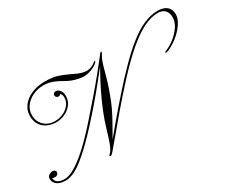

<svg xmlns="http://www.w3.org/2000/svg" viewBox="-120 -1054 1624 1388"><g transform="rotate(-30 692.5 -360.0)"><path d="M465.8 9.3Q459 9.3 459 2.4Q459 -1.5 462.9 -3.9Q464.8 -5.9 467.5 -8.1Q470.2 -10.3 472.2 -12.7Q484.4 -27.8 494.1 -49.1Q503.9 -70.3 514.9 -104Q525.9 -137.7 541 -189.5Q566.9 -275.9 615.5 -382.3Q664.1 -488.8 723.1 -590.3Q686 -543.9 654.8 -505.1Q623.5 -466.3 592.3 -428.7Q561 -391.1 524.7 -349.4Q488.3 -307.6 440.4 -254.9Q326.2 -130.4 242.7 -64.7Q159.2 1 98.1 1Q48.3 1 24.2 -18.6Q0 -38.1 0 -64.9Q0 -86.9 15.1 -96.4Q30.3 -106 45.4 -106Q53.7 -106 62 -100.6Q70.3 -95.2 70.3 -83.5Q70.3 -74.2 62 -66.7Q53.7 -59.1 43 -59.1Q36.6 -59.1 30.5 -60.1Q24.4 -61 19.5 -64V-61Q19.5 -40 38.3 -26.1Q57.1 -12.2 97.2 -12.2Q127.4 -12.2 174.1 -37.4Q220.7 -62.5 287.6 -121.6Q354.5 -180.7 444.8 -282.2Q598.1 -455.1 679 -555.7Q759.8 -656.2 767.6 -668Q776.4 -678.7 779.8 -678.7Q784.2 -678.7 784.2 -674.3Q784.2 -671.4 782.2 -668L775.4 -655.3Q763.2 -634.8 756.3 -616Q749.5 -597.2 743.7 -576.7Q736.3 -551.3 729.2 -524.2Q722.2 -497.1 711.4 -462.2Q700.7 -427.2 682.6 -377.9Q663.1 -324.2 643.1 -282.2Q623 -240.2 597.9 -195.3Q572.8 -150.4 536.6 -86.9Q559.6 -114.7 598.1 -160.9Q636.7 -207 684.3 -262.5Q731.9 -317.9 783.2 -374.8Q834.5 -431.6 882.8 -481.4Q969.2 -571.3 1038.6 -625.7Q1107.9 -680.2 1166.7 -705.1Q1225.6 -730 1280.8 -730.5Q1332 -730.5 1358.4 -707.8Q1384.8 -685.1 1385.3 -643.6Q1385.7 -613.3 1364 -576.4Q1342.3 -539.6 1303.5 -504.9Q1264.6 -470.2 1213.4 -445.3Q1195.3 -437 1186 -437Q1180.7 -437 1180.7 -440.4Q1180.7 -444.3 1189 -448.2Q1228.5 -463.4 1266.6 -493.2Q1304.7 -522.9 1329.6 -560.3Q1354.5 -597.7 1354.5 -635.3Q1354.5 -673.8 1333.7 -695.1Q1313 -716.3 1275.4 -716.3Q1220.7 -716.3 1156.5 -685.1Q1092.3 -653.8 1012.2 -585.4Q932.1 -517.1 830.1 -405.3Q749 -316.4 683.1 -239Q617.2 -161.6 569.1 -103.5Q521 -45.4 493.2 -13.7Q480.5 1.5 474.6 5.4Q468.8 9.3 465.8 9.3ZM248 -397.9Q210.4 -397.9 177.2 -412.6Q144 -427.2 123.8 -457.3Q103.5 -487.3 103.5 -532.7Q103.5 -578.6 131.3 -615.5Q159.2 -652.3 208.7 -673.8Q258.3 -695.3 323.2 -695.3Q358.9 -695.3 390.6 -690.2Q422.4 -685.1 460.4 -669.4Q485.4 -659.2 507.3 -648.7Q529.3 -638.2 557.1 -625.5Q573.7 -618.7 591.3 -614.3Q608.9 -609.9 625 -609.9Q643.1 -609.9 662.4 -617.2Q681.6 -624.5 695.3 -636.2Q703.6 -644 706.5 -644Q710.4 -644 710.4 -640.1Q710.4 -636.2 703.6 -628.9Q690.4 -616.2 669.4 -606.2Q648.4 -596.2 626.7 -590.6Q605 -585 589.8 -585Q559.6 -585 520 -595.9Q480.5 -606.9 450.2 -625Q411.6 -647.5 385.5 -658.2Q359.4 -668.9 339.4 -672.6Q319.3 -676.3 298.8 -676.3Q250.5 -676.3 209.5 -657.2Q168.5 -638.2 143.8 -605Q119.1 -571.8 119.1 -529.8Q119.1 -478 153.8 -443.8Q188.5 -409.7 246.1 -409.7Q279.8 -409.7 312 -424.1Q344.2 -438.5 365.5 -464.8Q386.7 -491.2 386.7 -527.8Q386.7 -547.4 373.5 -561.5Q370.1 -557.6 365.5 -554.4Q360.8 -551.3 354.5 -551.3Q345.2 -551.3 337.9 -557.4Q330.6 -563.5 330.6 -573.2Q330.6 -581.5 336.7 -588.4Q342.8 -595.2 354.5 -595.2Q372.6 -595.2 387.2 -577.4Q401.9 -559.6 401.9 -529.8Q401.9 -490.2 379.4 -460.7Q356.9 -431.2 321.8 -414.6Q286.6 -397.9 248 -397.9Z"/></g></svg>

Font: Pinyon Script
Style: Regular
Weight: 400
Designer: Nicole Fally, Eben Sorkin
Foundry: Sorkin Type Co.
Version: Version 1.008; ttfautohint (v1.8.4.7-5d5b)